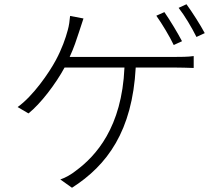

<svg xmlns="http://www.w3.org/2000/svg" viewBox="-20 -836 1040 904"><path d="M754 -779 716 -762C743 -724 779 -664 798 -624L837 -642C815 -684 779 -743 754 -779ZM858 -816 821 -799C850 -762 883 -706 905 -662L944 -680C924 -718 885 -779 858 -816ZM373 -749 310 -761C308 -738 305 -715 299 -694C289 -656 271 -605 243 -553C211 -493 135 -383 63 -332L114 -302C171 -347 243 -442 284 -518H566C554 -236 431 -101 337 -32C316 -15 288 1 264 9L319 48C485 -58 603 -219 619 -518H804C827 -518 864 -517 892 -516V-572C865 -568 829 -568 804 -568H308C328 -611 341 -651 352 -685C359 -706 366 -728 373 -749Z"/></svg>

Font: Noto Sans CJK SC Light
Style: Regular
Weight: 300
Designer: Ryoko NISHIZUKA 西塚涼子 (kana, bopomofo & ideographs); Paul D. Hunt (Latin, Greek & Cyrillic); Sandoll Communications 산돌커뮤니
Foundry: Adobe
Version: Version 2.004;hotconv 1.0.118;makeotfexe 2.5.65603